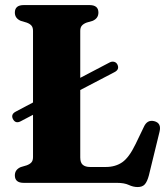

<svg xmlns="http://www.w3.org/2000/svg" viewBox="-20 -720 662 756"><path d="M30.5 -252Q22 -270.5 43 -281L110 -316.5V-598.5Q110 -612 103.8 -619.2Q97.5 -626.5 85 -631L61.5 -638Q38.5 -648 38.5 -670.5Q38.5 -700 73.5 -700H332.5Q367.5 -700 367.5 -670.5Q367.5 -648 345 -638L321 -631Q309 -626.5 302.5 -619.2Q296 -612 296 -598.5V-413.5L411.5 -474Q421 -479 429.8 -476.5Q438.5 -474 442.5 -465.5Q451.5 -446 430 -435.5L296 -365.5V-100Q296 -79.5 306 -71Q316 -62.5 335 -62.5H396.5Q434.5 -62.5 461.5 -81.2Q488.5 -100 514 -153L546.5 -220.5Q559.5 -249.5 587 -243Q617 -235.5 608 -200.5L566 -28.5Q559.5 -4.5 550 6Q540.5 16.5 522 16.5Q504.5 16.5 487 8.2Q469.5 0 440 0H73.5Q38.5 0 38.5 -29.5Q38.5 -52 61.5 -62L85 -69Q97.5 -73.5 103.8 -80.8Q110 -88 110 -101.5V-268L60.5 -242Q40.5 -232 30.5 -252Z"/></svg>

Font: Fraunces 72pt Soft
Style: Bold
Weight: 700
Version: Version 1.000;[b76b70a41]